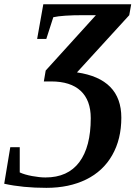

<svg xmlns="http://www.w3.org/2000/svg" viewBox="-103 -675 664 911"><path d="M117.2 216.3Q4.9 216.3 -83 196.8L-54.2 23.4H-9.3V143.1Q13.7 153.8 49.6 160.4Q85.4 167 112.8 167Q218.8 167 273.2 94.5Q327.6 22 327.6 -114.3Q327.6 -199.2 279.8 -243.9Q231.9 -288.6 139.6 -288.6H105L113.8 -340.3L352.1 -603H293.5Q192.9 -603 149.9 -593.3L116.7 -490.2H73.2L102.5 -654.8H519.5L510.3 -603L262.2 -331.5Q472.7 -300.8 472.7 -116.7Q472.7 -14.6 429.4 61.3Q386.2 137.2 305.4 176.8Q224.6 216.3 117.2 216.3Z"/></svg>

Font: Tinos
Style: Bold Italic
Weight: 700
Italic angle: -16.333°
Designer: Steve Matteson
Foundry: Monotype Imaging Inc.
Version: Version 1.23